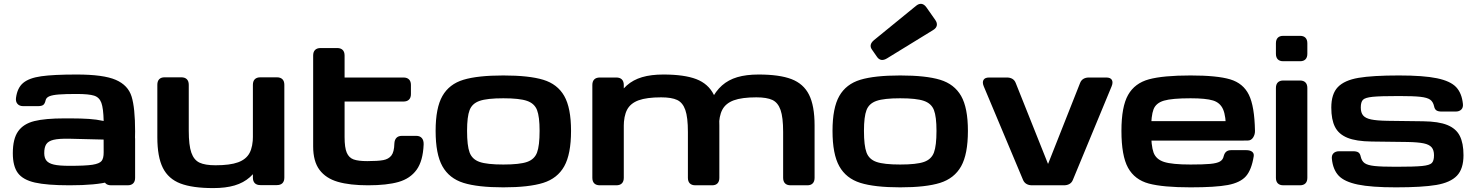

<svg xmlns="http://www.w3.org/2000/svg" viewBox="-20 -967 7720 1002"><path d="M46.9 -167.5Q46.9 -242.7 74.6 -281.7Q102.2 -320.8 158.8 -335Q215.4 -349.2 316.9 -349.2H346.2Q404.5 -349.1 444 -346.4Q483.5 -343.8 521 -335.7Q519.5 -401.9 509 -430.4Q498.5 -459 471.2 -467.8Q443.8 -476.6 380.3 -476.6Q320.6 -476.6 287.3 -474Q253.9 -471.4 237.5 -464.5Q221.2 -457.5 218.1 -443.9Q214.3 -426 205.8 -419.5Q197.4 -413.1 178.6 -413.1H101Q81.6 -413.1 71.4 -424.7Q61.2 -436.2 63.4 -455.5Q70.2 -508.5 100.9 -534.2Q131.6 -560 195.1 -569Q258.6 -578.1 380.3 -578.1Q520.3 -578.1 584.3 -550.2Q648.3 -522.4 666.7 -463.3Q685.1 -404.2 685.1 -281.2Q685.1 -157.3 653.8 -98.2Q622.5 -39.1 552.3 -19.5Q482.2 0 343.3 0Q224.6 0 162.1 -14.3Q99.6 -28.6 73.2 -64.2Q46.9 -99.8 46.9 -167.5ZM521 -171.9 520.8 -238.6 343.1 -243Q287 -244.1 259.5 -237.4Q232 -230.7 221.4 -214.4Q210.7 -198.1 210.9 -167.5Q211.1 -142.7 222.4 -128.7Q233.7 -114.6 261 -108.1Q288.3 -101.6 343.3 -101.6Q425.8 -101.6 462.3 -107.2Q498.7 -112.9 510 -126.8Q521.2 -140.7 521 -171.9ZM521 -39.1V-242.2Q521 -261.2 531 -271.2Q541 -281.2 560.1 -281.2H646Q665 -281.2 675 -271.2Q685.1 -261.2 685.1 -242.2V-39.1Q685.1 -20 675 -10Q665 0 646 0H560.1Q541 0 531 -10Q521 -20 521 -39.1Z M1463.9 -524.4V-40Q1463.9 -21 1453.9 -11Q1443.8 -1 1424.8 -1H1338.9Q1319.8 -1 1309.8 -11Q1299.8 -21 1299.8 -40V-524.4Q1299.8 -543.5 1309.8 -553.5Q1319.8 -563.5 1338.9 -563.5H1424.8Q1443.8 -563.5 1453.9 -553.5Q1463.9 -543.5 1463.9 -524.4ZM965.1 -524.4V-285.3Q965.1 -208.7 978.6 -170.3Q992.1 -131.8 1021.2 -118.2Q1050.4 -104.5 1104.8 -104.5Q1180.4 -104.5 1222.6 -120Q1264.8 -135.5 1282.5 -168.8Q1300.1 -202.1 1300.1 -259.3L1341.1 -119.6Q1317.6 -72 1284.3 -42.5Q1251 -13 1204.3 0.8Q1157.6 14.6 1093.1 14.6Q984.5 14.6 921.6 -9.4Q858.7 -33.5 829.9 -90.9Q801.1 -148.3 801.1 -251V-524.4Q801.1 -543.5 810.8 -553.5Q820.5 -563.5 838.7 -563.5H926.1Q945.1 -563.5 955.1 -553.5Q965.1 -543.5 965.1 -524.4Z M1614.3 -203.1V-677.2Q1614.3 -696.3 1624.3 -706.3Q1634.3 -716.3 1653.3 -716.3H1739.3Q1758.3 -716.3 1768.3 -706.3Q1778.3 -696.3 1778.3 -677.2V-562.5H2085.4Q2104.5 -562.5 2114.5 -552.4Q2124.5 -542.4 2124.5 -523.8V-475.6Q2124.5 -457.2 2114.5 -447.2Q2104.5 -437.1 2085.4 -437.1H1778.3V-251.2Q1778.3 -196.7 1789.6 -170.3Q1800.9 -143.8 1825.3 -135Q1849.8 -126.2 1897 -126.2Q1952.1 -126.2 1980.1 -131.4Q2008 -136.6 2022.6 -155.4Q2037.1 -174.1 2038.1 -217.5Q2038.9 -237.3 2049 -247.7Q2059.1 -258 2077.6 -258H2152.3Q2171.4 -258 2181.5 -246.4Q2191.6 -234.9 2190.9 -213.1Q2187.4 -126.9 2154.1 -80.9Q2120.8 -34.9 2059.8 -17.4Q1998.8 0 1900.8 0Q1805.5 0 1743.1 -18.1Q1680.7 -36.2 1647.5 -80.5Q1614.3 -124.8 1614.3 -203.1Z M2253.4 -284.2Q2253.4 -404.2 2288.9 -466.2Q2324.3 -528.2 2398.5 -550.7Q2472.8 -573.2 2606.7 -573.2Q2740.7 -573.2 2814.9 -550.7Q2889.2 -528.2 2924.6 -466.2Q2960.1 -404.2 2960.1 -284.2Q2960.1 -162.3 2924.6 -99.2Q2889.2 -36 2814.7 -12.6Q2740.3 10.7 2606.7 10.7Q2473.1 10.7 2398.7 -12.6Q2324.3 -36 2288.9 -99.2Q2253.4 -162.3 2253.4 -284.2ZM2606.7 -454.1Q2522 -454.1 2483 -440.5Q2444 -427 2430.8 -392.5Q2417.5 -358.1 2417.5 -284.2Q2417.5 -206.6 2430.8 -171.1Q2444 -135.5 2482.7 -122Q2521.3 -108.4 2606.7 -108.4Q2692.2 -108.4 2730.8 -122Q2769.4 -135.5 2782.7 -171.1Q2796 -206.6 2796 -284.2Q2796 -358.1 2782.7 -392.5Q2769.4 -427 2730.5 -440.5Q2691.5 -454.1 2606.7 -454.1Z M3071.3 -39.1V-523.4Q3071.3 -542.5 3081.3 -552.5Q3091.3 -562.5 3110.4 -562.5H3196.3Q3215.3 -562.5 3225.3 -552.5Q3235.4 -542.5 3235.4 -523.4V-39.1Q3235.4 -20 3225.3 -10Q3215.3 0 3196.3 0H3110.4Q3091.3 0 3081.3 -10Q3071.3 -20 3071.3 -39.1ZM3570 -39.1V-278.2Q3570 -354.8 3556.5 -393.2Q3543.1 -431.6 3513.9 -445.3Q3484.8 -459 3430.4 -459Q3354.8 -459 3312.5 -443.5Q3270.3 -427.9 3252.7 -394.6Q3235.1 -361.3 3235.1 -304.2L3194 -443.8Q3217.6 -491.5 3250.9 -521Q3284.2 -550.5 3330.9 -564.3Q3377.5 -578.1 3442.1 -578.1Q3550.7 -578.1 3613.6 -554.1Q3676.5 -530 3705.3 -472.6Q3734.1 -415.1 3734.1 -312.5V-39.1Q3734.1 -20 3724.4 -10Q3714.6 0 3696.5 0H3609.1Q3590 0 3580 -10Q3570 -20 3570 -39.1ZM4067 -39.1V-278.2Q4067 -354.8 4053.5 -393.2Q4040 -431.6 4010.9 -445.3Q3981.7 -459 3927.3 -459Q3851.8 -459 3809.5 -443.5Q3767.3 -427.9 3749.7 -394.6Q3732 -361.3 3732 -304.2L3691 -443.8Q3714.6 -491.5 3747.9 -521Q3781.2 -550.5 3827.8 -564.3Q3874.5 -578.1 3939.1 -578.1Q4047.7 -578.1 4110.5 -554.1Q4173.4 -530 4202.2 -472.6Q4231.1 -415.1 4231.1 -312.5V-39.1Q4231.1 -20 4221.3 -10Q4211.6 0 4193.5 0H4106.1Q4087 0 4077 -10Q4067 -20 4067 -39.1Z M4324.7 -284.2Q4324.7 -404.2 4360.2 -466.2Q4395.6 -528.2 4469.8 -550.7Q4544 -573.2 4678 -573.2Q4812 -573.2 4886.2 -550.7Q4960.4 -528.2 4995.9 -466.2Q5031.3 -404.2 5031.3 -284.2Q5031.3 -162.3 4995.9 -99.2Q4960.4 -36 4886 -12.6Q4811.6 10.7 4678 10.7Q4544.4 10.7 4470 -12.6Q4395.6 -36 4360.2 -99.2Q4324.7 -162.3 4324.7 -284.2ZM4678 -454.1Q4593.3 -454.1 4554.3 -440.5Q4515.3 -427 4502.1 -392.5Q4488.8 -358.1 4488.8 -284.2Q4488.8 -206.6 4502.1 -171.1Q4515.3 -135.5 4554 -122Q4592.6 -108.4 4678 -108.4Q4763.5 -108.4 4802.1 -122Q4840.7 -135.5 4854 -171.1Q4867.3 -206.6 4867.3 -284.2Q4867.3 -358.1 4854 -392.5Q4840.7 -427 4801.8 -440.5Q4762.8 -454.1 4678 -454.1ZM4814.5 -929 4860.3 -863.8Q4871.8 -847.9 4868.9 -833.9Q4866.1 -819.9 4848.9 -809.6L4608.9 -662.3Q4592.9 -652.6 4580.1 -654.3Q4567.4 -656.1 4558.1 -668.5L4530.5 -708.2Q4521.5 -720.6 4524.2 -733.3Q4527 -745.9 4541.3 -757.7L4759.8 -935.9Q4774.8 -948.6 4789 -946.8Q4803.2 -944.9 4814.5 -929Z M5141.9 -562.5H5234.8Q5251.5 -562.5 5263.3 -555.5Q5275.1 -548.5 5280.7 -534.2L5449 -112.5H5450L5616.8 -534.2Q5622.4 -548.5 5634.2 -555.5Q5646 -562.5 5662.7 -562.5H5753.2Q5775.6 -562.5 5782.7 -549.6Q5789.7 -536.7 5781.1 -516.1L5578.9 -27.8Q5573.3 -14 5561.3 -7Q5549.2 0 5532.5 0H5365.5Q5349.1 0 5337.1 -7Q5325 -14 5319.1 -27.8L5114.1 -516.1Q5105.4 -536.7 5112.5 -549.6Q5119.7 -562.5 5141.9 -562.5Z M5832.5 -284.2Q5832.5 -410.3 5867.2 -471.6Q5901.9 -532.9 5976.1 -553.1Q6050.4 -573.2 6193.3 -573.2Q6332.3 -573.2 6400.2 -552.8Q6468.2 -532.3 6497.6 -472.3Q6527.1 -412.2 6529.4 -283.9Q6529.8 -264.9 6519.6 -249.3Q6509.5 -233.6 6491.8 -233.6H6417Q6405.4 -233.6 6396.5 -241.3Q6387.7 -248.9 6383 -260.9Q6378.2 -272.9 6378.2 -285.2Q6378.4 -361 6363.1 -396.1Q6347.8 -431.2 6310.5 -442.6Q6273.2 -454.1 6193.3 -454.1Q6096.2 -454.1 6054.5 -441.8Q6012.8 -429.6 6000 -396.5Q5987.2 -363.4 5987.2 -287.1Q5987.2 -206.3 6000.1 -170.9Q6013.1 -135.5 6054.7 -122Q6096.4 -108.4 6193.3 -108.4Q6260.9 -108.4 6295.9 -111.7Q6330.9 -115 6346.6 -124.2Q6362.4 -133.3 6366.2 -152.1Q6370.3 -168.1 6379.7 -175.7Q6389.1 -183.4 6405.4 -183.4H6483.8Q6503.6 -183.4 6514.3 -175.2Q6525 -167 6522.9 -152.1Q6511.7 -80.7 6482.2 -47.2Q6452.6 -13.8 6388 -1.5Q6323.3 10.7 6193.3 10.7Q6049.1 10.7 5975.3 -9.1Q5901.6 -29 5867 -91.4Q5832.5 -153.8 5832.5 -284.2ZM5911.5 -335H6464.9Q6480.3 -335 6488.8 -329.7Q6497.3 -324.4 6500.6 -313.7Q6504 -303 6504 -284.2Q6504 -278.2 6503.6 -271.2Q6503.3 -256.6 6500.6 -249Q6497.9 -241.4 6490.9 -237.4Q6483.9 -233.4 6470.8 -233.4H5911.5Q5896.2 -233.4 5887.7 -238.7Q5879.2 -243.9 5875.8 -254.6Q5872.5 -265.3 5872.5 -284.2Q5872.5 -303 5875.8 -313.7Q5879.2 -324.4 5887.7 -329.7Q5896.2 -335 5911.5 -335Z M6677.7 -546.9H6763.7Q6782.7 -546.9 6792.7 -536.9Q6802.7 -526.9 6802.7 -507.8V-39.1Q6802.7 -20 6792.7 -10Q6782.7 0 6763.7 0H6677.7Q6658.7 0 6648.7 -10Q6638.7 -20 6638.7 -39.1V-507.8Q6638.7 -526.9 6648.7 -536.9Q6658.7 -546.9 6677.7 -546.9ZM6676.3 -779.9H6765.1Q6783.3 -779.9 6793 -769.9Q6802.7 -759.9 6802.7 -740.8V-686.5Q6802.7 -667.5 6793 -657.5Q6783.3 -647.5 6765.1 -647.5H6676.3Q6658.1 -647.5 6648.4 -657.5Q6638.7 -667.5 6638.7 -686.5V-740.8Q6638.7 -759.9 6648.4 -769.9Q6658.1 -779.9 6676.3 -779.9Z M6930.7 -138.2Q6928.7 -156.7 6939.2 -167.2Q6949.7 -177.7 6969.2 -177.7H7041.2Q7060 -177.7 7069 -171.6Q7078.1 -165.5 7081.2 -149.9Q7086.4 -126.5 7101.7 -115.6Q7117 -104.7 7153 -100.7Q7189 -96.7 7264.8 -96.7Q7362.2 -96.7 7401.5 -100.7Q7440.8 -104.7 7452.2 -116.2Q7463.7 -127.7 7463.7 -156.6Q7463.7 -183.7 7451.3 -198.2Q7438.9 -212.8 7409.6 -218.9Q7380.3 -225 7325.8 -226L7138.2 -228.4Q7057.3 -229.4 7011.8 -248Q6966.2 -266.7 6947 -304.7Q6927.7 -342.7 6927.7 -405.3Q6927.7 -476.8 6961.9 -512.5Q6996 -548.1 7069.4 -560.7Q7142.9 -573.2 7280.5 -573.2Q7409.2 -573.2 7479.2 -558.6Q7549.3 -544 7579.2 -512.4Q7609 -480.7 7614.6 -424.3Q7616.6 -405.8 7606.1 -395.3Q7595.6 -384.8 7576.1 -384.8H7504.1Q7485.4 -384.8 7476.3 -390.9Q7467.2 -397 7464.1 -412.6Q7458.9 -436 7443.6 -446.9Q7428.3 -457.8 7392.3 -461.8Q7356.3 -465.8 7280.5 -465.8Q7183.1 -465.8 7143.8 -461.8Q7104.5 -457.8 7093.1 -446.3Q7081.6 -434.8 7081.6 -405.9Q7081.6 -378.8 7094 -364.3Q7106.4 -349.7 7135.7 -343.6Q7165 -337.5 7219.5 -336.5L7407.1 -334.1Q7488 -333.1 7533.5 -314.5Q7579.1 -295.8 7598.3 -257.8Q7617.6 -219.8 7617.6 -157.2Q7617.6 -85.7 7583.4 -50Q7549.3 -14.4 7475.9 -1.8Q7402.4 10.7 7264.8 10.7Q7136.1 10.7 7066.1 -3.9Q6996 -18.5 6966.2 -50.1Q6936.3 -81.8 6930.7 -138.2Z"/></svg>

Font: Gyrochrome
Style: Regular
Weight: 400
Designer: David Moles
Foundry: David Moles
Version: Version 1.005;Glyphs 3.2.3 (3260)